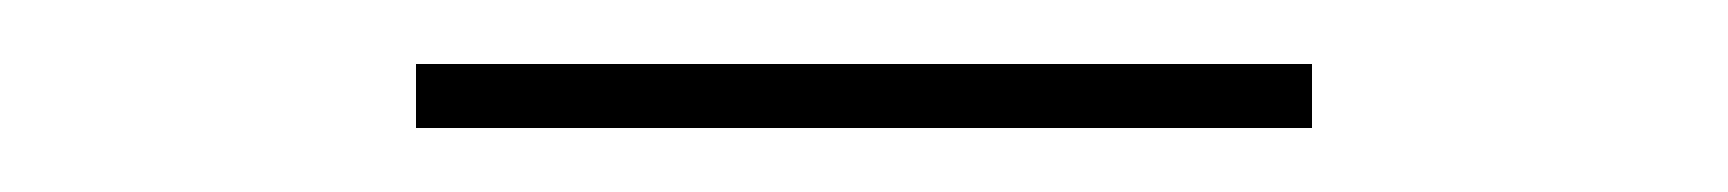

<svg xmlns="http://www.w3.org/2000/svg" viewBox="-20 -320 540 60"><path d="M110 -280V-300H390V-280Z"/></svg>

Font: M PLUS Code Latin Thin
Style: Regular
Weight: 250
Designer: Coji Morishita
Foundry: UNDERFOREST DESIGN
Version: Version 1.002; ttfautohint (v1.8.3)